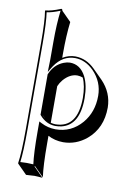

<svg xmlns="http://www.w3.org/2000/svg" viewBox="-105 -763 781 1120"><g transform="rotate(10 285.5 -203.0)"><path d="M219.7 88.4Q219.7 221.7 229.5 288.6L172.9 231.9L170.9 234.9L227.5 291.5Q227.5 291.5 181.6 288.6Q180.2 288.6 179.7 288.6L130.4 291.5L74.2 234.9L73.2 231.9Q83 168 83 32.2V-481.9Q83 -614.3 73.2 -669.9L75.2 -672.9Q108.4 -675.3 161.6 -696.8Q163.6 -697.3 164.1 -698.2Q168.5 -697.8 170.4 -695.8Q172.4 -692.4 172.9 -688L229.5 -631.3Q219.7 -550.8 219.7 -443.4V-417.5Q255.4 -439 294.9 -439Q359.9 -438 411.1 -387.2L467.8 -330.6Q530.3 -265.6 531.7 -178.2Q531.7 -55.7 447.8 15.1Q386.7 65.9 309.6 66.4Q260.3 65.9 219.7 44.4ZM357.4 -325.2Q341.3 -331.1 325.7 -331.5Q281.2 -331.5 243.7 -288.6Q228.5 -270.5 219.7 -249.5V-32.7Q232.9 -29.3 248 -28.8Q378.4 -30.3 378.9 -208Q378.4 -280.3 357.4 -325.2ZM183.1 -51.8 163.1 -71.8Q168.5 -65.4 172.9 -61Q178.2 -55.7 183.1 -51.8ZM152.8 32.2V-28.8L168 -21Q207.5 -0.5 252.9 0Q346.2 0 408.7 -72.8Q464.8 -139.2 464.8 -234.9Q464.8 -318.4 404.8 -379.4Q355 -428.7 294.9 -429.2Q221.7 -429.2 174.8 -360.4Q172.4 -356.4 170.4 -353.5L150.9 -321.8L152.8 -392.1V-500Q152.8 -608.4 162.6 -686.5Q114.7 -667 84 -663.6Q92.8 -605.5 92.8 -481.9V32.2Q92.8 161.1 84.5 223.6Q101.6 222.2 123 222.2Q145 222.2 161.6 223.6Q152.8 156.7 152.8 32.2ZM152.8 -308.1 153.8 -310.1Q178.2 -368.7 232.9 -390.1Q252 -397.5 269 -397.9Q331.1 -397.9 363.8 -334.5Q388.7 -285.2 389.2 -208Q389.2 -47.4 284.7 -22.9Q267.6 -19 248 -19Q193.8 -20.5 155.3 -65.4L152.8 -68.4Z"/></g></svg>

Font: Linux Biolinum Shadow O
Style: Regular
Weight: 400
Designer: Philipp H. Poll
Foundry: Philipp H. Poll
Version: Version 1.0.4